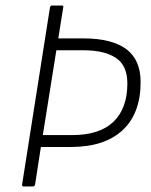

<svg xmlns="http://www.w3.org/2000/svg" viewBox="-20 -675 548 695"><path d="M66 0Q59 0 60 -7L161 -649Q163 -655 169 -655H203Q211 -655 209 -649L191 -536H287Q387 -535 438 -496.5Q489 -458 489 -378Q489 -264 423.5 -203.5Q358 -143 237 -143H128L107 -7Q105 0 99 0ZM135 -186H241Q341 -186 391 -234.5Q441 -283 441 -373Q441 -438 399.5 -465.5Q358 -493 283 -493H184Z"/></svg>

Font: Sofia Sans Semi Condensed Light
Style: Italic
Weight: 300
Italic angle: -9°
Version: Version 4.100